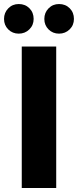

<svg xmlns="http://www.w3.org/2000/svg" viewBox="-46 -933 387 953"><path d="M233 -702V0H62V-702ZM-26 -839Q-26 -870 -5 -891.5Q16 -913 47 -913Q79 -913 100 -892Q121 -871 121 -839Q121 -808 99.5 -787Q78 -766 47 -766Q16 -766 -5 -787Q-26 -808 -26 -839ZM174 -839Q174 -870 195 -891.5Q216 -913 247 -913Q279 -913 300 -892Q321 -871 321 -839Q321 -808 299.5 -787Q278 -766 247 -766Q216 -766 195 -787Q174 -808 174 -839Z"/></svg>

Font: Poppins A&M
Style: Bold-A&M
Weight: 700
Designer: Ninad Kale (Devanagari), Jonny Pinhorn (Latin)
Foundry: Indian Type Foundry
Version: 4.004